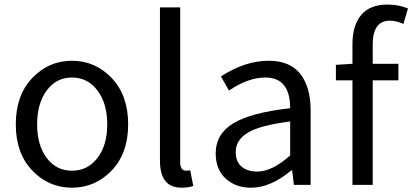

<svg xmlns="http://www.w3.org/2000/svg" viewBox="-20 -829 1850 861"><path d="M481 -64.5Q407.2 12.7 302.7 12.7Q198.2 12.7 124.5 -64.5Q50.8 -141.6 50.8 -271.5Q50.8 -401.4 124.5 -479Q198.2 -556.6 302.7 -556.6Q407.2 -556.6 481 -479Q554.7 -401.4 554.7 -271.5Q554.7 -141.6 481 -64.5ZM189.5 -120.6Q232.4 -63.5 302.7 -63.5Q373 -63.5 417 -120.6Q460.9 -177.7 460.9 -271.5Q460.9 -365.2 417 -423.3Q373 -481.4 302.7 -481.4Q232.4 -481.4 189.5 -423.3Q146.5 -365.2 146.5 -271.5Q146.5 -177.7 189.5 -120.6Z M793.9 12.7Q697.3 12.7 697.3 -108.4V-795.9H788.1V-101.6Q788.1 -63.5 814.5 -63.5Q823.2 -63.5 833 -65.4L846.7 4.9Q826.2 12.7 793.9 12.7Z M1106.4 12.7Q1036.1 12.7 991.7 -28.3Q947.3 -69.3 947.3 -140.6Q947.3 -228.5 1026.9 -276.4Q1106.4 -324.2 1281.2 -343.8Q1281.2 -481.4 1169.9 -481.4Q1092.8 -481.4 1006.8 -422.9L970.7 -486.3Q1079.1 -556.6 1184.6 -556.6Q1280.3 -556.6 1326.7 -497.6Q1373 -438.5 1373 -334V0H1297.9L1290 -65.4H1287.1Q1193.4 12.7 1106.4 12.7ZM1132.8 -59.6Q1200.2 -59.6 1281.2 -131.8V-284.2Q1148.4 -267.6 1092.8 -234.9Q1037.1 -202.1 1037.1 -147.5Q1037.1 -103.5 1063.5 -81.5Q1089.8 -59.6 1132.8 -59.6Z M1809.6 -791 1789.1 -721.7Q1756.8 -736.3 1728.5 -736.3Q1651.4 -736.3 1651.4 -628.9V-543H1766.6V-468.8H1651.4V0H1560.5V-468.8H1486.3V-538.1L1560.5 -543V-629.9Q1560.5 -714.8 1599.6 -761.7Q1638.7 -808.6 1717.8 -808.6Q1766.6 -808.6 1809.6 -791Z"/></svg>

Font: Bpmf Zihi Sans Regular
Style: Regular
Weight: 400
Foundry: But Ko
Version: Version 1.320